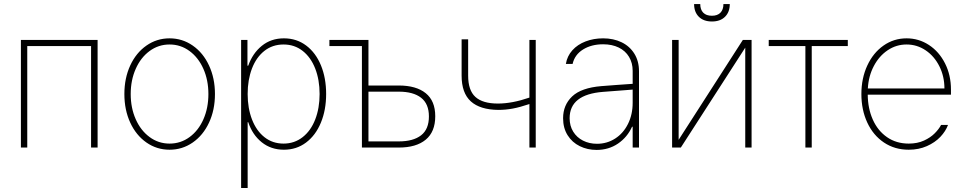

<svg xmlns="http://www.w3.org/2000/svg" viewBox="-20 -727 4755 946"><path d="M83 -530.3H460.9V0H428.7V-500H114.3V0H83Z M592.8 -263.7Q592.8 -341.8 621.6 -404.3Q650.4 -466.8 701.4 -502.4Q752.4 -538.1 815.4 -538.1Q878.4 -538.1 929.7 -502.4Q981 -466.8 1010 -404.1Q1039.1 -341.3 1039.1 -263.7Q1039.1 -185.5 1010 -123Q981 -60.5 929.7 -24.9Q878.4 10.7 815.4 10.7Q752.4 10.7 701.4 -24.9Q650.4 -60.5 621.6 -123Q592.8 -185.5 592.8 -263.7ZM1006.8 -263.7Q1006.8 -332 982.2 -387.7Q957.5 -443.4 913.8 -475.6Q870.1 -507.8 815.4 -507.8Q760.7 -507.8 717 -475.6Q673.3 -443.4 648.7 -387.7Q624 -332 624 -263.7Q624 -195.3 648.7 -139.6Q673.3 -84 717 -51.8Q760.7 -19.5 815.4 -19.5Q870.6 -19.5 914.3 -51.8Q958 -84 982.4 -139.6Q1006.8 -195.3 1006.8 -263.7Z M1168 -530.3H1199.2V-403.3H1203.1Q1224.6 -464.4 1270 -501.2Q1315.4 -538.1 1378.9 -538.1Q1441.4 -538.1 1488.5 -502.7Q1535.6 -467.3 1561.3 -405Q1586.9 -342.8 1586.9 -263.7Q1586.9 -185.1 1561 -122.6Q1535.2 -60.1 1488 -24.7Q1440.9 10.7 1378.9 10.7Q1315.4 10.7 1269.5 -26.1Q1223.6 -63 1203.1 -125H1200.2V199.2H1168ZM1377 -19.5Q1430.7 -19.5 1471.2 -51.3Q1511.7 -83 1533.2 -138.7Q1554.7 -194.3 1554.7 -263.7Q1554.7 -333.5 1533.2 -388.9Q1511.7 -444.3 1471.4 -476.1Q1431.2 -507.8 1377 -507.8Q1322.8 -507.8 1282.7 -476.3Q1242.7 -444.8 1221.4 -389.2Q1200.2 -333.5 1200.2 -263.7Q1200.2 -193.8 1221.7 -138.2Q1243.2 -82.5 1283.2 -51Q1323.2 -19.5 1377 -19.5Z M1795.4 -305.7H1944.8Q2030.8 -305.7 2077.6 -267.8Q2124.5 -230 2124.5 -154.3Q2124.5 -77.6 2077.6 -38.8Q2030.8 0 1944.8 0H1763.2V-500H1603V-530.3H1795.4ZM1944.8 -30.3Q2016.1 -30.3 2054.7 -60.3Q2093.3 -90.3 2093.3 -153.3Q2093.3 -215.3 2054.7 -245.4Q2016.1 -275.4 1944.8 -275.4H1795.4V-30.3Z M2619.6 0H2588.4V-214.4Q2542 -198.7 2506.6 -192.1Q2471.2 -185.5 2435.1 -185.5Q2345.2 -186.5 2299.8 -227.5Q2254.4 -268.6 2254.4 -354.5V-533.2H2286.6V-354.5Q2286.6 -281.7 2322.5 -249.3Q2358.4 -216.8 2433.1 -216.8Q2503.4 -216.8 2588.4 -246.1V-530.3H2619.6Z M2942.9 -302.7Q2979.5 -305.7 3023.2 -308.8Q3066.9 -312 3097.2 -314V-377.9Q3097.2 -417 3079.3 -446.8Q3061.5 -476.6 3028.6 -492.7Q2995.6 -508.8 2951.7 -508.8Q2894 -508.8 2852.8 -483.2Q2811.5 -457.5 2801.3 -412.1H2768.1Q2774.4 -450.7 2800 -479.2Q2825.7 -507.8 2865.2 -522.9Q2904.8 -538.1 2951.7 -538.1Q3002.4 -538.1 3042.5 -518.8Q3082.5 -499.5 3105.5 -462.6Q3128.4 -425.8 3128.4 -376V0H3097.2V-102.5H3094.2Q3070.8 -50.8 3024.9 -19.5Q2979 11.7 2919.4 11.7Q2874.5 11.7 2836.7 -6.8Q2798.8 -25.4 2776.6 -60.8Q2754.4 -96.2 2754.4 -144.5Q2754.4 -209.5 2799.1 -252Q2843.8 -294.4 2942.9 -302.7ZM2921.4 -18.6Q2970.7 -18.6 3011 -44.4Q3051.3 -70.3 3074.2 -116.5Q3097.2 -162.6 3097.2 -220.7V-285.6L3054.2 -282.2Q2966.8 -274.9 2951.7 -274.4Q2786.6 -261.7 2786.6 -144.5Q2786.6 -106.9 2804.2 -78.4Q2821.8 -49.8 2852.5 -34.2Q2883.3 -18.6 2921.4 -18.6Z M3640.1 -530.3H3683.1V0H3651.9V-492.2L3334.5 0H3291.5V-530.3H3323.7V-38.1ZM3487.8 -621.1Q3446.8 -621.1 3423.3 -644.3Q3399.9 -667.5 3399.9 -707H3430.2Q3430.2 -679.7 3444.8 -664.6Q3459.5 -649.4 3487.8 -649.4Q3515.1 -649.4 3529.8 -664.6Q3544.4 -679.7 3544.4 -707H3575.7Q3575.7 -667.5 3552.2 -644.3Q3528.8 -621.1 3487.8 -621.1Z M3767.6 -530.3H4157.2V-500H3979.5V0H3948.2V-500H3767.6Z M4224.1 -263.7Q4224.1 -341.3 4253.2 -404.1Q4282.2 -466.8 4333 -502.4Q4383.8 -538.1 4446.8 -538.1Q4506.8 -538.1 4556.9 -505.4Q4606.9 -472.7 4636.2 -414.8Q4665.5 -356.9 4665.5 -285.2V-260.7H4255.4Q4255.9 -192.9 4280.3 -137.9Q4304.7 -83 4350.3 -51.3Q4396 -19.5 4457.5 -19.5Q4500 -19.5 4532.5 -34.4Q4564.9 -49.3 4585.4 -70.1Q4606 -90.8 4616.7 -111.3H4650.9Q4639.6 -80.6 4613.3 -52.7Q4586.9 -24.9 4546.9 -7.1Q4506.8 10.7 4457.5 10.7Q4388.2 10.7 4335.2 -24.9Q4282.2 -60.5 4253.2 -123Q4224.1 -185.5 4224.1 -263.7ZM4633.3 -291Q4633.3 -350.6 4608.4 -400.4Q4583.5 -450.2 4540.8 -479Q4498 -507.8 4446.8 -507.8Q4396 -507.8 4353.8 -479.5Q4311.5 -451.2 4285.4 -401.6Q4259.3 -352.1 4255.9 -291Z"/></svg>

Font: Pretendard Std Thin
Style: Regular
Weight: 100
Designer: Base glyphs from Inter by Rasmus Andersson; Hangeul glyphs from Noto Sans CJK(Source Han Sans) by Jang Soo-young and Kan
Foundry: Kil Hyung-jin
Version: Version 1.309